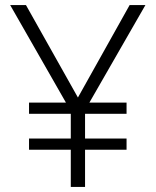

<svg xmlns="http://www.w3.org/2000/svg" viewBox="-20 -734 611 754"><path d="M286 -351 489 -714H551L331 -331H477V-287H314V-190H477V-146H314V0H258V-146H94V-190H258V-287H94V-331H239L20 -714H82Z"/></svg>

Font: Noto Sans Hebrew Light
Style: Regular
Weight: 300
Designer: Monotype Design Team
Foundry: Monotype Imaging Inc.
Version: Version 2.003